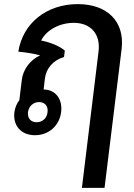

<svg xmlns="http://www.w3.org/2000/svg" viewBox="-20 -646 651 933"><path d="M459 -397 378 267H488L571 -408C587 -540 503 -626 358 -626C207 -626 91 -534 69 -395C110 -391 147 -385 175 -377C127 -355 92 -309 86 -258L74 -159C61 -143 53 -122 50 -101C42 -37 81 11 150 11C219 11 269 -37 277 -101C285 -161 252 -211 192 -211L198 -263C204 -314 238 -353 291 -369L295 -400C271 -421 227 -440 180 -449C206 -501 270 -535 339 -535C422 -535 469 -479 459 -397ZM116 -101C120 -130 142 -150 170 -150C198 -150 215 -130 211 -101C208 -71 186 -52 158 -52C130 -52 113 -71 116 -101Z"/></svg>

Font: TPK Tissa Web SemiBold
Style: Italic
Weight: 600
Italic angle: -7°
Designer: Jacques Le Bailly, Suppakit Chalermlarp | Katatrad Co.,Ltd.
Foundry: Jacques Le Bailly, Cadson Demak Co.,Ltd.
Version: Version 5.000;Glyphs 3.1.2 (3151)